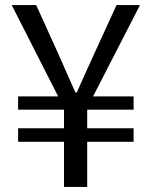

<svg xmlns="http://www.w3.org/2000/svg" viewBox="-20 -733 595 753"><path d="M231 0H322V-177H504V-230H322V-303H504V-355H345L529 -713H437L349 -521C326 -472 305 -423 281 -370H276C252 -423 231 -472 209 -521L122 -713H26L208 -355H51V-303H231V-230H51V-177H231Z"/></svg>

Font: Source Han Sans TC
Style: Regular
Weight: 400
Designer: Ryoko NISHIZUKA 西塚涼子 (kana, bopomofo & ideographs); Paul D. Hunt (Latin, Greek & Cyrillic); Sandoll Communications 산돌커뮤니
Foundry: Adobe
Version: Version 2.002;hotconv 1.0.116;makeotfexe 2.5.65601